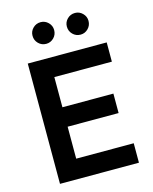

<svg xmlns="http://www.w3.org/2000/svg" viewBox="-130 -975 843 1060"><g transform="rotate(-15 292.0 -445.0)"><path d="M78.8 0ZM530 0V-111.2H201.2V-293.8H492.5V-405H201.2V-577.5H530V-687.5H78.8V0ZM143.8 -828.8Q143.8 -853.8 161.9 -871.9Q180 -890 206.2 -890Q231.2 -890 249.4 -871.9Q267.5 -853.8 267.5 -828.8Q267.5 -802.5 249.4 -784.4Q231.2 -766.2 206.2 -766.2Q180 -766.2 161.9 -784.4Q143.8 -802.5 143.8 -828.8ZM340 -828.8Q340 -853.8 358.1 -871.9Q376.2 -890 402.5 -890Q427.5 -890 445.6 -871.9Q463.8 -853.8 463.8 -828.8Q463.8 -802.5 445.6 -784.4Q427.5 -766.2 402.5 -766.2Q376.2 -766.2 358.1 -784.4Q340 -802.5 340 -828.8Z"/></g></svg>

Font: Cambay
Style: Bold
Weight: 700
Designer: Pooja Saxena
Foundry: Pooja Saxena
Version: Version 1.096;PS 001.096;hotconv 1.0.70;makeotf.lib2.5.58329